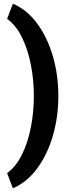

<svg xmlns="http://www.w3.org/2000/svg" viewBox="-20 -804 396 1030"><path d="M161.6 -289.1Q161.6 -373 146 -454.6Q130.4 -536.1 98.6 -601.8Q66.9 -667.5 18.1 -703.1L49.3 -784.2Q125 -752 179.7 -677.5Q234.4 -603 263.7 -502.2Q293 -401.4 293 -289.1Q293 -176.8 263.7 -75.9Q234.4 24.9 179.7 99.1Q125 173.3 49.3 206.1L18.1 125Q66.9 88.9 98.6 23.7Q130.4 -41.5 146 -123.3Q161.6 -205.1 161.6 -289.1Z"/></svg>

Font: Vazirmatn RD UI Black
Style: Regular
Weight: 900
Designer: Saber Rastikerdar
Foundry: Saber Rastikerdar
Version: Version 33.003